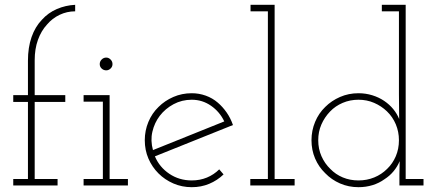

<svg xmlns="http://www.w3.org/2000/svg" viewBox="-20 -770 1813 797"><path d="M219 0V-27H124V-347H251V-375H124V-520Q124 -567 137.5 -604.5Q151 -642 175 -668Q197 -694 227.5 -708.5Q258 -723 292 -723V-750Q252 -748 216 -732.5Q180 -717 154 -688Q126 -659 111 -616Q96 -573 96 -518V-375H35V-347H96V-27H35V0Z M511 0V-27H435V-375H327V-348H407V-27H327V0ZM447 -504Q447 -515 439 -523Q431 -531 421 -531Q410 -531 402 -523Q394 -515 394 -504Q394 -493 402 -485.5Q410 -478 421 -478Q431 -478 439 -485.5Q447 -493 447 -504Z M776 -356Q820 -356 856 -331Q892 -306 911 -266Q837 -236 763 -206.5Q689 -177 615 -147Q604 -186 612.5 -223Q621 -260 643 -289Q666 -319 700.5 -337.5Q735 -356 776 -356ZM908 -46 890 -67Q868 -45 839 -33Q810 -21 776 -21Q724 -21 683 -48.5Q642 -76 623 -121Q705 -154 785 -186Q865 -218 947 -251Q937 -280 920.5 -303.5Q904 -327 884 -344Q862 -363 834 -373Q806 -383 776 -383Q735 -383 699.5 -367.5Q664 -352 638 -326Q611 -300 596 -264Q581 -228 581 -188Q581 -147 596 -112Q611 -77 638 -50Q664 -24 699.5 -8.5Q735 7 776 7Q815 7 848.5 -7Q882 -21 908 -46Z M1203 0V-27H1120V-750H1020V-723H1092V-27H1019V0Z M1738 0V-27H1664V-750H1565V-723H1636V-379Q1636 -345 1636.5 -327Q1637 -309 1637 -276Q1628 -298 1612.5 -317Q1597 -336 1575 -351Q1553 -366 1525.5 -374.5Q1498 -383 1468 -383Q1427 -383 1391.5 -367.5Q1356 -352 1330 -326Q1303 -300 1288 -264Q1273 -228 1273 -188Q1273 -147 1288 -112Q1303 -77 1330 -51Q1356 -24 1391.5 -8.5Q1427 7 1468 7Q1499 7 1526.5 -1.5Q1554 -10 1576 -26Q1598 -40 1614 -59.5Q1630 -79 1639 -101Q1639 -87 1638.5 -74Q1638 -61 1638 -47V0ZM1468 -356Q1503 -356 1533 -343Q1563 -330 1586 -308Q1610 -285 1623 -254Q1636 -223 1636 -188Q1636 -152 1623 -121.5Q1610 -91 1587 -69Q1564 -46 1533.5 -33.5Q1503 -21 1468 -21Q1433 -21 1403 -33.5Q1373 -46 1351 -69Q1328 -91 1314.5 -121.5Q1301 -152 1301 -188Q1301 -223 1314 -253Q1327 -283 1350 -307Q1372 -330 1402.5 -343Q1433 -356 1468 -356Z"/></svg>

Font: Josefin Slab Thin Light
Style: Regular
Weight: 300
Version: Version 2.000